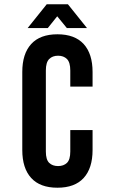

<svg xmlns="http://www.w3.org/2000/svg" viewBox="-20 -868 532 896"><path d="M412 -261V-168Q412 -83 370.5 -37.5Q329 8 248 8Q167 8 125.5 -37.5Q84 -83 84 -168V-532Q84 -617 125.5 -662.5Q167 -708 248 -708Q329 -708 370.5 -662.5Q412 -617 412 -532V-464H308V-539Q308 -577 292.5 -592.5Q277 -608 251 -608Q225 -608 209.5 -592.5Q194 -577 194 -539V-161Q194 -123 209.5 -108Q225 -93 251 -93Q277 -93 292.5 -108Q308 -123 308 -161V-261ZM109 -737 198 -848H297L386 -737H292L247 -792L203 -737Z"/></svg>

Font: Bebas Neue Bold
Style: Regular
Weight: 700
Designer: Ryoichi Tsunekawa & LGV (GE)
Foundry: Free Software Foundation, Inc.
Version: Version 1.003 August 13, 2016